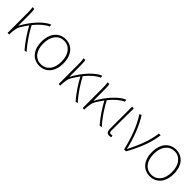

<svg xmlns="http://www.w3.org/2000/svg" viewBox="268 -1673 2820 2820"><g transform="rotate(45 1677.5 -263.5)"><path d="M464 7Q438 -22 409 -60Q380 -98 351.5 -139.5Q323 -181 297.5 -223.5Q272 -266 252 -304Q213 -253 174 -188Q154 -155 147 -112.5Q140 -70 138 -24V0H105V-396Q105 -428 104 -462Q103 -496 96 -527H132Q137 -509 139 -475.5Q141 -442 141 -409V-191H145Q178 -252 218.5 -309Q259 -366 302.5 -412.5Q346 -459 390 -492.5Q434 -526 473 -540L477 -504Q431 -486 379 -442Q327 -398 273 -332Q293 -293 319 -249.5Q345 -206 374.5 -162.5Q404 -119 436 -77.5Q468 -36 501 0Z M775 13Q726 13 684 -5Q642 -23 611.5 -58.5Q581 -94 564 -145Q547 -196 547 -262Q547 -329 564 -381Q581 -433 611.5 -468Q642 -503 684 -521.5Q726 -540 775 -540Q824 -540 865.5 -521.5Q907 -503 937.5 -468Q968 -433 985 -381Q1002 -329 1002 -262Q1002 -196 985 -145Q968 -94 937.5 -58.5Q907 -23 865.5 -5Q824 13 775 13ZM775 -20Q819 -20 853.5 -37Q888 -54 913 -85.5Q938 -117 951 -162Q964 -207 964 -262Q964 -317 951 -362Q938 -407 913 -439.5Q888 -472 853.5 -489.5Q819 -507 775 -507Q731 -507 696 -489.5Q661 -472 636 -439.5Q611 -407 598 -362Q585 -317 585 -262Q585 -207 598 -162Q611 -117 636 -85.5Q661 -54 696 -37Q731 -20 775 -20Z M1525 7Q1499 -22 1470 -60Q1441 -98 1412.5 -139.5Q1384 -181 1358.5 -223.5Q1333 -266 1313 -304Q1274 -253 1235 -188Q1215 -155 1208 -112.5Q1201 -70 1199 -24V0H1166V-396Q1166 -428 1165 -462Q1164 -496 1157 -527H1193Q1198 -509 1200 -475.5Q1202 -442 1202 -409V-191H1206Q1239 -252 1279.5 -309Q1320 -366 1363.5 -412.5Q1407 -459 1451 -492.5Q1495 -526 1534 -540L1538 -504Q1492 -486 1440 -442Q1388 -398 1334 -332Q1354 -293 1380 -249.5Q1406 -206 1435.5 -162.5Q1465 -119 1497 -77.5Q1529 -36 1562 0Z M2024 7Q1998 -22 1969 -60Q1940 -98 1911.5 -139.5Q1883 -181 1857.5 -223.5Q1832 -266 1812 -304Q1773 -253 1734 -188Q1714 -155 1707 -112.5Q1700 -70 1698 -24V0H1665V-396Q1665 -428 1664 -462Q1663 -496 1656 -527H1692Q1697 -509 1699 -475.5Q1701 -442 1701 -409V-191H1705Q1738 -252 1778.5 -309Q1819 -366 1862.5 -412.5Q1906 -459 1950 -492.5Q1994 -526 2033 -540L2037 -504Q1991 -486 1939 -442Q1887 -398 1833 -332Q1853 -293 1879 -249.5Q1905 -206 1934.5 -162.5Q1964 -119 1996 -77.5Q2028 -36 2061 0Z M2225 13Q2196 13 2180 -5.5Q2164 -24 2164 -66V-527H2200Q2199 -407 2198 -292.5Q2197 -178 2197 -59Q2197 -39 2206 -29.5Q2215 -20 2228 -20Q2236 -20 2242.5 -21.5Q2249 -23 2259 -26L2266 4Q2258 8 2248.5 10.5Q2239 13 2225 13Z M2525 0Q2508 -72 2486.5 -143.5Q2465 -215 2439 -282.5Q2413 -350 2382.5 -412Q2352 -474 2316 -526L2349 -540Q2381 -492 2411 -431Q2441 -370 2467 -303Q2493 -236 2514 -168Q2535 -100 2548 -37H2553Q2581 -93 2608.5 -154Q2636 -215 2659 -278Q2682 -341 2698.5 -404Q2715 -467 2721 -527H2758Q2739 -390 2689.5 -262.5Q2640 -135 2565 0Z M3069 13Q3020 13 2978 -5Q2936 -23 2905.5 -58.5Q2875 -94 2858 -145Q2841 -196 2841 -262Q2841 -329 2858 -381Q2875 -433 2905.5 -468Q2936 -503 2978 -521.5Q3020 -540 3069 -540Q3118 -540 3159.5 -521.5Q3201 -503 3231.5 -468Q3262 -433 3279 -381Q3296 -329 3296 -262Q3296 -196 3279 -145Q3262 -94 3231.5 -58.5Q3201 -23 3159.5 -5Q3118 13 3069 13ZM3069 -20Q3113 -20 3147.5 -37Q3182 -54 3207 -85.5Q3232 -117 3245 -162Q3258 -207 3258 -262Q3258 -317 3245 -362Q3232 -407 3207 -439.5Q3182 -472 3147.5 -489.5Q3113 -507 3069 -507Q3025 -507 2990 -489.5Q2955 -472 2930 -439.5Q2905 -407 2892 -362Q2879 -317 2879 -262Q2879 -207 2892 -162Q2905 -117 2930 -85.5Q2955 -54 2990 -37Q3025 -20 3069 -20Z"/></g></svg>

Font: Kinto Sans Thin
Style: Regular
Weight: 100
Designer: Authors: Ryoko NISHIZUKA  (kana & ideographs); Paul D. Hunt (Latin, Greek & Cyrillic); Wenlong ZHANG  (bopomofo); Sandol
Foundry: Adobe Systems Incorporated, ookami Inc.
Version: Version 0.001